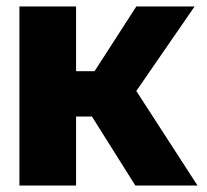

<svg xmlns="http://www.w3.org/2000/svg" viewBox="-20 -573 640 593"><path d="M40 0V-553H215V-353H272L401 -553H581L401 -292L590 0H398L264 -213H215V0Z"/></svg>

Font: Noto Sans Mono Black
Style: Regular
Weight: 900
Designer: Monotype Design Team
Foundry: Monotype Imaging Inc.
Version: Version 2.014